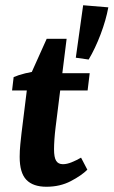

<svg xmlns="http://www.w3.org/2000/svg" viewBox="-20 -702 433 732"><path d="M157 10Q106 10 80.5 -16.5Q55 -43 55 -104Q55 -127 57.5 -152Q60 -177 62 -194L87 -396L158 -554H234L192 -217Q189 -193 187.5 -171Q186 -149 186 -133Q186 -102 194 -89Q202 -76 220 -76Q235 -76 253.5 -83.5Q272 -91 289 -101L313 -55Q291 -33 250 -11.5Q209 10 157 10ZM26 -357 32 -408Q50 -416 76.5 -422.5Q103 -429 131 -432L175 -423H322L314 -357ZM269 -482 297 -682 393 -674Q384 -625 363.5 -571Q343 -517 318 -475Z"/></svg>

Font: Rasa
Style: Bold Italic
Weight: 700
Italic angle: -7.10001°
Designer: Anna Giedrys (Yrsa+Rasa design), David Brezina (Yrsa art-direction, Rasa art-direction, design)
Foundry: Rosetta Type Foundry
Version: Version 2.004